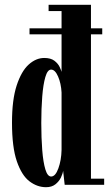

<svg xmlns="http://www.w3.org/2000/svg" viewBox="-20 -770 459 800"><path d="M172 10Q135 10 102.8 -14.5Q70.5 -39 50.2 -97.8Q30 -156.5 30 -259Q30 -354.5 49.5 -414Q69 -473.5 99.5 -501Q130 -528.5 164.5 -528.5Q191.5 -528.5 206.8 -516.8Q222 -505 228.5 -491Q235 -477 236.5 -470.5V-627H103V-652H236.5V-724H182.5V-750H359V-652H406V-627H359V-25.5H414V0H249.5L243 -58.5Q241.5 -46.5 233.8 -30.2Q226 -14 210.8 -2Q195.5 10 172 10ZM193 -34.5Q211 -34.5 223.2 -68.5Q235.5 -102.5 236.5 -145V-384.5Q234.5 -422.5 222 -451.2Q209.5 -480 193 -480Q178 -480 169 -449.2Q160 -418.5 156 -367.8Q152 -317 152 -257.5Q152 -195 156 -144.5Q160 -94 169 -64.2Q178 -34.5 193 -34.5Z"/></svg>

Font: Imbue 50pt
Style: Bold
Weight: 700
Designer: Tyler Finck
Foundry: Etcetera Type Company
Version: Version 1.102; ttfautohint (v1.8.3)